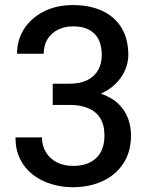

<svg xmlns="http://www.w3.org/2000/svg" viewBox="-20 -741 605 770"><path d="M258.8 -405.3Q302.2 -405.3 331.1 -420.2Q359.9 -435.1 374 -460.9Q388.2 -486.8 388.2 -520.5Q388.2 -556.6 375.5 -582.3Q362.8 -607.9 337.4 -621.6Q312 -635.3 272.9 -635.3Q238.8 -635.3 212.2 -621.8Q185.5 -608.4 170.4 -583.7Q155.3 -559.1 155.3 -525.4H48.3Q48.3 -581.5 76.9 -625.5Q105.5 -669.4 156 -695.1Q206.5 -720.7 272 -720.7Q338.9 -720.7 388.9 -698Q439 -675.3 466.8 -630.4Q494.6 -585.4 494.6 -519.5Q494.6 -490.2 481.4 -459.5Q468.3 -428.7 441.2 -402.6Q414.1 -376.5 372.6 -360.4Q331.1 -344.2 274.9 -344.2H191.4V-405.3ZM191.4 -380.9H274.9Q339.8 -380.9 384.3 -365.5Q428.7 -350.1 455.3 -324.2Q481.9 -298.3 493.7 -265.6Q505.4 -232.9 505.4 -198.7Q505.4 -132.3 474.9 -85.7Q444.3 -39.1 391.4 -14.6Q338.4 9.8 272.5 9.8Q226.1 9.8 184.6 -3.2Q143.1 -16.1 110.8 -41.3Q78.6 -66.4 60.3 -103.8Q42 -141.1 42 -189.9H148.4Q148.4 -156.2 164.1 -130.6Q179.7 -105 207.5 -90.3Q235.4 -75.7 273.4 -75.7Q332 -75.7 365.5 -106.9Q398.9 -138.2 398.9 -197.8Q398.9 -240.2 381.8 -267.3Q364.7 -294.4 333.3 -307.4Q301.8 -320.3 258.8 -320.3H191.4Z"/></svg>

Font: Heebo Medium
Style: Regular
Weight: 500
Designer: Oded Ezer
Foundry: Ezer Type House
Version: Version 3.100